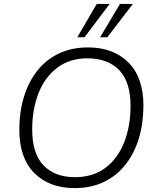

<svg xmlns="http://www.w3.org/2000/svg" viewBox="-20 -956 799 984"><path d="M362 8Q233 8 156 -69Q79 -146 79 -291Q79 -381 102 -457.5Q125 -534 169.5 -591.5Q214 -649 280 -681Q346 -713 431 -713Q561 -713 638 -636Q715 -559 715 -414Q715 -325 692 -248Q669 -171 624 -113.5Q579 -56 513.5 -24Q448 8 362 8ZM364 -48Q457 -48 520.5 -96Q584 -144 616.5 -227Q649 -310 649 -413Q649 -537 590.5 -597Q532 -657 428 -657Q337 -657 273.5 -609Q210 -561 177.5 -478.5Q145 -396 145 -292Q145 -168 203.5 -108Q262 -48 364 -48ZM376 -765 476 -936H542L413 -765ZM493 -765 595 -936H661L530 -765Z"/></svg>

Font: Nunito Sans Light
Style: Italic
Weight: 300
Italic angle: -9°
Designer: Vernon Adams
Foundry: Vernon Adams
Version: Version 3.006; ttfautohint (v1.8.3)